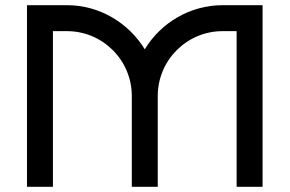

<svg xmlns="http://www.w3.org/2000/svg" viewBox="-20 -720 1116 740"><path d="M588 -350C588 -488 700 -600 838 -600H892V0H992V-700H838C711 -700 599 -631 538 -530C476 -631 365 -700 238 -700H84V0H184V-600H238C376 -600 488 -488 488 -350V0H588Z"/></svg>

Font: Bruno Ace SC
Style: Regular
Weight: 400
Designer: Astigmatic (AOETI)
Foundry: Astigmatic (AOETI)
Version: Version 1.000